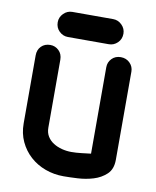

<svg xmlns="http://www.w3.org/2000/svg" viewBox="-83 -791 705 866"><g transform="rotate(10 269.5 -358.5)"><path d="M178 -612Q155 -612 138 -628.5Q121 -645 121 -670Q121 -693 138 -710Q155 -727 178 -727H365Q388 -727 405 -710Q422 -693 422 -670Q422 -645 405 -628.5Q388 -612 365 -612ZM372 -508Q372 -531 388 -547.5Q404 -564 429 -564Q454 -564 470.5 -547.5Q487 -531 487 -508V-104Q487 -61 462.5 -38Q438 -15 403.5 -4.5Q369 6 331.5 8Q294 10 267 10Q223 10 183.5 -4.5Q144 -19 114 -46Q84 -73 66.5 -110.5Q49 -148 49 -194V-505Q49 -531 65 -547Q81 -563 106 -563Q129 -563 145.5 -547Q162 -531 162 -505V-194Q162 -171 172.5 -154Q183 -137 200.5 -126Q218 -115 239.5 -109.5Q261 -104 283 -104Q305 -104 330 -107L372 -112Z"/></g></svg>

Font: VDS
Style: Bold
Weight: 700
Designer: artmaker
Foundry: artmaker
Version: Version 1.000 2009 initial release